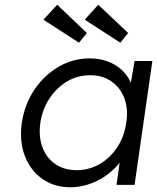

<svg xmlns="http://www.w3.org/2000/svg" viewBox="-20 -779 662 809"><path d="M276 10Q208 10 158 -25.5Q108 -61 84.5 -122.5Q61 -184 72 -262Q84 -341 125.5 -402Q167 -463 227.5 -498Q288 -533 357 -533Q398 -533 431.5 -521Q465 -509 489.5 -487.5Q514 -466 528 -437.5Q542 -409 545 -376L524 -387L547 -522H622L547 0H471L489 -128L511 -141Q500 -111 476 -83.5Q452 -56 420.5 -35Q389 -14 352 -2Q315 10 276 10ZM303 -62Q355 -62 399.5 -87.5Q444 -113 474 -158.5Q504 -204 512 -262Q521 -320 504 -365Q487 -410 449.5 -436Q412 -462 360 -462Q307 -462 263 -436Q219 -410 189 -365Q159 -320 150 -262Q142 -205 158.5 -159.5Q175 -114 212.5 -88Q250 -62 303 -62ZM487 -599 337 -696 394 -759 520 -640ZM313 -599 163 -696 221 -759 346 -640Z"/></svg>

Font: Lexend Light
Style: Italic
Weight: 300
Italic angle: -8.13011°
Designer: Bonnie Shaver-Troup, Thomas Jockin
Foundry: Lexend
Version: Version 1.007